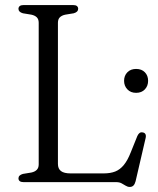

<svg xmlns="http://www.w3.org/2000/svg" viewBox="-20 -720 624 759"><path d="M271.5 -667.5 238 -662Q224 -659 216.5 -651.5Q209 -644 209 -630V-72Q209 -53 221 -43.8Q233 -34.5 259 -34.5H389.5Q416.5 -34.5 435.5 -42Q454.5 -49.5 469.5 -67.8Q484.5 -86 497 -118L523 -182.5Q527 -191 532 -194.5Q537 -198 544 -196.5Q552 -195.5 555 -189.5Q558 -183.5 555.5 -173.5L516 -3.5Q513 8 507.5 13.5Q502 19 493 19Q484.5 19 477 14.2Q469.5 9.5 460.8 4.8Q452 0 439.5 0H73Q63 0 58 -4Q53 -8 53 -15Q53 -27.5 70.5 -32.5L104 -38Q118 -41 125.5 -48.8Q133 -56.5 133 -70V-630Q133 -644 125.5 -651.5Q118 -659 104 -662L70.5 -667.5Q53 -672.5 53 -685Q53 -692 58 -696Q63 -700 73 -700H269Q279.5 -700 284.2 -696Q289 -692 289 -685Q289 -672.5 271.5 -667.5ZM518 -353Q496.5 -353 483.5 -366.8Q470.5 -380.5 470.5 -400.5Q470.5 -421 483.5 -434.2Q496.5 -447.5 518 -447.5Q540 -447.5 552.8 -434.2Q565.5 -421 565.5 -400.5Q565.5 -380.5 552.8 -366.8Q540 -353 518 -353Z"/></svg>

Font: Fraunces 48pt Soft Wonky Light
Style: Regular
Weight: 300
Version: Version 1.000;[b76b70a41]